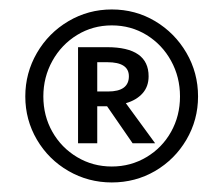

<svg xmlns="http://www.w3.org/2000/svg" viewBox="-20 -550 466 400"><path d="M392.6 -349.1Q392.6 -300.3 368.4 -259Q344.2 -217.8 303.2 -193.8Q262.2 -169.9 212.9 -169.9Q164.1 -169.9 122.6 -193.8Q81.1 -217.8 56.9 -259Q32.7 -300.3 32.7 -349.1Q32.7 -397.9 56.9 -439.7Q81.1 -481.4 122.6 -505.9Q164.1 -530.3 212.9 -530.3Q262.2 -530.3 303.2 -505.9Q344.2 -481.4 368.4 -439.9Q392.6 -398.4 392.6 -349.1ZM70.3 -349.1Q70.3 -308.6 89.1 -275.4Q107.9 -242.2 140.6 -222.7Q173.3 -203.1 212.9 -203.1Q252.4 -203.1 285.2 -222.7Q317.9 -242.2 336.4 -275.4Q355 -308.6 355 -349.1Q355 -389.6 336.4 -423.3Q317.9 -457 285.4 -477.1Q252.9 -497.1 212.9 -497.1Q173.3 -497.1 140.6 -477.1Q107.9 -457 89.1 -423.1Q70.3 -389.2 70.3 -349.1ZM289.6 -391.1Q289.6 -369.6 276.9 -355.5Q264.2 -341.3 242.2 -335L303.2 -251.5H256.3L203.1 -328.6H182.6V-251.5H142.6V-451.7H203.1Q289.6 -451.7 289.6 -391.1ZM182.6 -420.4V-359.4H205.1Q248.5 -359.4 248.5 -391.1Q248.5 -420.4 203.6 -420.4Z"/></svg>

Font: Amiri Typewriter
Style: Regular
Weight: 400
Monospace: yes
Designer: Khaled Hosny
Version: Version 1.1